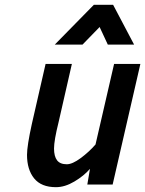

<svg xmlns="http://www.w3.org/2000/svg" viewBox="-20 -765 602 796"><path d="M369 -745H449L536 -580H427L393 -653L322 -580H207ZM92 -123Q92 -160 112 -251L169 -500H278L223 -259Q204 -183 204 -149Q204 -117 216.5 -100.5Q229 -84 257 -84Q280 -84 314.5 -109.5Q349 -135 376 -166L453 -500H562L447 0H342L353 -65Q328 -36 288.5 -12.5Q249 11 212 11Q151 11 121.5 -25.5Q92 -62 92 -123Z"/></svg>

Font: Cairo SemiBold
Style: Italic
Weight: 600
Italic angle: -13°
Designer: Mohamed Gaber, Accademia di Belle Arti di Urbino and others
Foundry: Kief Type Foundry, Accademia di Belle Arti di Urbino and others
Version: Version 3.011